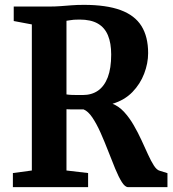

<svg xmlns="http://www.w3.org/2000/svg" viewBox="-20 -770 713 790"><path d="M33 0V-58L111 -68.5V-669.5L36.5 -683.5V-743H177.5Q208 -743 230.2 -744.8Q252.5 -746.5 274.2 -748.2Q296 -750 325 -750Q417.5 -750 476 -728.5Q534.5 -707 562 -663Q589.5 -619 589.5 -551.5Q589.5 -509.5 573.2 -467Q557 -424.5 524.8 -391.2Q492.5 -358 443 -343Q469.5 -332.5 491 -309Q512.5 -285.5 530 -255.2Q547.5 -225 562 -193.5Q576.5 -162 589 -134.5Q601.5 -107 613.2 -88.8Q625 -70.5 637 -67.5L669 -57.5V0H507Q494.5 0 481.2 -21Q468 -42 454 -76Q440 -110 425 -148.8Q410 -187.5 393.8 -224Q377.5 -260.5 360 -286.5Q342.5 -312.5 323.5 -320Q313.5 -320 303.8 -320Q294 -320 285.2 -320Q276.5 -320 268.5 -320Q260.5 -320 253.5 -320.5V-68.5L342.5 -58V0ZM320.5 -379Q357.5 -379 383.5 -397.2Q409.5 -415.5 423.5 -452.2Q437.5 -489 437.5 -545.5Q437.5 -592.5 424.2 -624.5Q411 -656.5 382.5 -673Q354 -689.5 307.5 -689.5Q293 -689.5 284 -688.8Q275 -688 268.5 -686.8Q262 -685.5 253.5 -684.5V-381.5Q262.5 -380 275 -379.5Q287.5 -379 299.8 -379Q312 -379 320.5 -379Z"/></svg>

Font: Merriweather 24pt SemiCondensed
Style: Bold
Weight: 700
Width: 4
Designer: Eben Sorkin
Foundry: Eben Sorkin
Version: Version 2.100